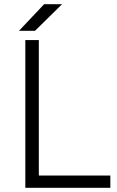

<svg xmlns="http://www.w3.org/2000/svg" viewBox="-20 -890 553 910"><path d="M100 0V-700H164V-58H503V0ZM70 -744 189 -870H274L146 -744Z"/></svg>

Font: Figtree Light Light
Style: Regular
Weight: 300
Version: Version 2.001;gftools[0.9.30]